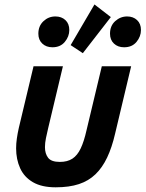

<svg xmlns="http://www.w3.org/2000/svg" viewBox="-20 -818 646 852"><path d="M227.2 13.2Q165 13.2 126.1 -9.5Q87.2 -32.2 69.4 -71.5Q51.5 -110.8 51.5 -159.8Q51.5 -181 54.8 -203.6Q58 -226.2 63.5 -250.5L128.8 -524H259.2L193.8 -249.5Q188.2 -226.8 183.9 -205.1Q179.5 -183.5 179.5 -165Q179.5 -136.2 193.5 -117.9Q207.5 -99.5 245.5 -99.5Q279.2 -99.5 301.4 -114Q323.5 -128.5 338.1 -159.4Q352.8 -190.2 364 -240.2L431.8 -524H562L490.8 -225Q476.8 -164 455.5 -119.1Q434.2 -74.2 403.8 -44.8Q373.2 -15.2 330.1 -1Q287 13.2 227.2 13.2ZM347.5 -582 293.5 -617.8 399.2 -798.2 471.8 -742.2ZM212.8 -608.2Q184.8 -608.2 167.5 -624.8Q150.2 -641.2 150.2 -668.5Q150.2 -702.8 172.8 -723.9Q195.2 -745 225.8 -745Q253 -745 270.2 -728.9Q287.5 -712.8 287.5 -684.8Q287.5 -656 267.6 -632.1Q247.8 -608.2 212.8 -608.2ZM530.8 -608.2Q502.8 -608.2 485.5 -624.8Q468.2 -641.2 468.2 -668.5Q468.2 -703.5 491.2 -724.2Q514.2 -745 544 -745Q571 -745 588.2 -728.9Q605.5 -712.8 605.5 -684.8Q605.5 -656 585.8 -632.1Q566 -608.2 530.8 -608.2Z"/></svg>

Font: Ubuntu Sans
Style: Italic
Weight: 400
Italic angle: -13.5°
Designer: Dalton Maag Ltd
Foundry: Dalton Maag Ltd
Version: Version 1.006